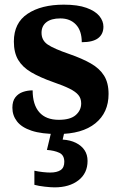

<svg xmlns="http://www.w3.org/2000/svg" viewBox="-20 -568 521 828"><path d="M229.1 10Q159.4 10 116.3 -4.3Q73.2 -18.6 53.3 -44.5Q33.4 -70.3 33.4 -103.5Q33.4 -131.7 46.1 -148.2Q58.9 -164.6 78.9 -171.5Q98.9 -178.3 120.8 -178.3Q120.8 -116.5 149.5 -83.9Q178.2 -51.3 233.4 -51.3Q283.5 -51.3 306.8 -71.9Q330.1 -92.5 330.1 -122Q330.1 -143.6 318.1 -158.1Q306.2 -172.7 279.7 -185.8Q253.2 -199 208.8 -214.2Q152 -234.3 114.4 -256.4Q76.9 -278.5 58.3 -309.9Q39.8 -341.3 39.8 -388.9Q39.8 -469.1 98.9 -508.5Q157.9 -547.9 255.1 -547.9Q315.3 -547.9 353 -534.2Q390.7 -520.6 408.4 -499Q426 -477.4 426 -453Q426 -420.8 403.2 -403.4Q380.3 -386 332.6 -386Q332.6 -435.5 307.5 -462Q282.4 -488.6 240.2 -488.6Q200.8 -488.6 179.9 -472.1Q159.1 -455.7 159.1 -426.5Q159.1 -394.3 185.3 -376.2Q211.5 -358 280.2 -334.5Q333.8 -315.9 371.4 -294.5Q409.1 -273.1 428.6 -242.1Q448.2 -211 448.2 -162.7Q448.2 -82.3 391.3 -36.2Q334.4 10 229.1 10ZM215.2 240Q199.2 240 172.8 237Q146.3 234 128.3 229V168.1Q146.3 172.1 164.8 174.1Q183.3 176.1 196.3 176.1Q225.3 176.1 241.3 165.6Q257.3 155 257.3 130Q257.3 101 235.8 90.9Q214.3 80.9 182.3 78.6L203.3 -9H260.2L250.2 34Q283.2 36 307.3 48Q331.4 60 344.5 79.5Q357.6 99 357.6 126Q357.6 179 318.4 209.5Q279.2 240 215.2 240Z"/></svg>

Font: Noto Serif Telugu
Style: Regular
Weight: 400
Designer: Jelle Bosma - Monotype Design Team
Foundry: Monotype Imaging Inc.
Version: Version 2.003